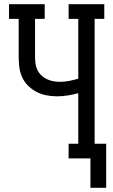

<svg xmlns="http://www.w3.org/2000/svg" viewBox="-20 -755 540 915"><path d="M411 140V0H307V-70H353V-311Q328 -304 302.5 -300Q277 -296 251 -296Q225 -296 200 -301Q175 -306 152.5 -318Q130 -330 112 -348.5Q94 -367 84 -390.5Q74 -414 71.5 -439.5Q69 -465 69 -491V-665H23V-735H193V-665H147V-491Q147 -474 148.5 -457.5Q150 -441 156.5 -425.5Q163 -410 175 -398Q187 -386 202 -378.5Q217 -371 233.5 -368Q250 -365 266 -365Q288 -365 310 -369.5Q332 -374 353 -380V-665H307V-735H477V-665H431V-70H486V140Z"/></svg>

Font: Iosevka Slab
Style: Regular
Weight: 400
Monospace: yes
Designer: Belleve Invis
Foundry: Belleve Invis
Version: Version 11.2.4; ttfautohint (v1.8.3)